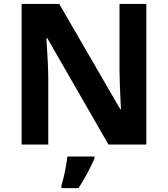

<svg xmlns="http://www.w3.org/2000/svg" viewBox="-20 -734 853 975"><path d="M723.1 0H530.8L220.2 -540H215.8Q225.1 -397 225.1 -335.9V0H89.8V-713.9H280.8L590.8 -179.2H594.2Q586.9 -318.4 586.9 -376V-713.9H723.1ZM460 61V70.8Q423.3 152.8 378.9 221.2H292V208Q312 142.1 322.3 61Z"/></svg>

Font: OpenSans-Bold
Style: Bold
Weight: 700
Foundry: Ascender Corporation
Version: Version 1.10